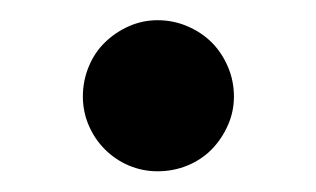

<svg xmlns="http://www.w3.org/2000/svg" viewBox="-20 -392 313 190"><path d="M62 -296.5Q62 -312 67.8 -326Q73.5 -340 83.8 -350Q94 -360 107.5 -366Q121 -372 136 -372Q151.5 -372 165.5 -366Q179.5 -360 189.5 -350Q199.5 -340 205.5 -326Q211.5 -312 211.5 -296.5Q211.5 -281.5 205.5 -268Q199.5 -254.5 189.5 -244.2Q179.5 -234 165.5 -228.2Q151.5 -222.5 136 -222.5Q121 -222.5 107.5 -228.2Q94 -234 83.8 -244.2Q73.5 -254.5 67.8 -268Q62 -281.5 62 -296.5Z"/></svg>

Font: Lato TR
Style: Regular
Weight: 400
Designer: Lukasz Dziedzic
Foundry: tyPoland Lukasz Dziedzic
Version: Version 1.104 2013